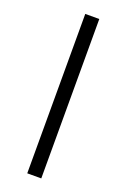

<svg xmlns="http://www.w3.org/2000/svg" viewBox="-139 -752 524 798"><g transform="rotate(20 123.5 -352.5)"><path d="M93 0V-705H155V0Z"/></g></svg>

Font: Mulish ExtraLight Light
Style: Regular
Weight: 300
Version: Version 3.603